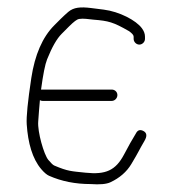

<svg xmlns="http://www.w3.org/2000/svg" viewBox="-20 -486 456 508"><path d="M275.6 -219H92.6C90 -219 87.6 -219.7 85.6 -221C83.7 -203.2 82.8 -185.5 81.1 -164.2C79 -137.3 96.1 -77 107.9 -62.9C115.1 -54.3 120.3 -49.3 123.6 -48C160.4 -32.3 168.9 -33.1 206.2 -29.1C259.4 -23.4 285.9 -34.9 308.2 -77.2C315.8 -91.7 321.3 -101.8 324.6 -107.5L339.6 -133C344.1 -142 350.9 -144.1 359.8 -139.2C368.8 -134.3 369.6 -125.6 362.1 -113C347.3 -87.9 348.1 -86.2 327.5 -52C315.1 -31.3 296.6 -15.2 272 -3.7C261.6 1.2 244.1 2.8 219.6 1C179.3 1 142.6 -6.3 109.6 -21C103.6 -23.7 96.8 -29.5 89.1 -38.5C65.6 -66.2 54 -107.7 50.7 -157.2C49.4 -176.7 53.4 -217.4 62.8 -279.4C72.2 -341.3 92.5 -387.8 123.6 -419L141.1 -436.5C147.5 -442.8 154 -448.8 160.6 -454.5C175 -466.7 192.8 -468.2 220.6 -464.8L254.6 -460.5C295.4 -455.4 340.1 -432.4 355.6 -411C361 -403.7 363.6 -396.3 363.6 -389V-383C363.6 -375.1 356.6 -368 348.6 -368C340.7 -368 333.6 -375.1 333.6 -383V-389C333.6 -393.2 329.3 -398.2 320.6 -404C279.8 -427.4 267.5 -430.8 227.1 -434C213.2 -435.1 202.1 -437.9 188.9 -435.8C183.8 -435 175 -428.4 162.6 -416L143.1 -396.4C130.3 -383.7 117.5 -361.2 104.6 -329C99.3 -315.7 94 -289 88.6 -249H275.6C283.8 -249 290.6 -242.9 290.6 -234.5C290.6 -226.2 283.8 -219 275.6 -219Z"/></svg>

Font: MewTooHand
Style: Reversed
Weight: 400
Designer: Mew Too, Robert Jablonski
Version: Version 0.77